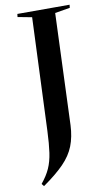

<svg xmlns="http://www.w3.org/2000/svg" viewBox="-104 -779 588 1057"><g transform="rotate(-10 190.5 -250.5)"><path d="M150 -698 71 -713 73 -730H365L363 -713L279 -699L255 -76Q252 -11 232.5 39Q213 89 169.5 133.5Q126 178 53 229L42 215Q74 176 90.5 139Q107 102 114 53.5Q121 5 124 -67Z"/></g></svg>

Font: Literata 72pt SemiBold
Style: Italic
Weight: 600
Italic angle: -2°
Designer: Latin by Veronika Burian and Jose Scaglione. Greek by Irene Vlachou. Cyrillic by Vera Evstafieva
Foundry: TypeTogether
Version: Version 3.002